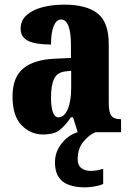

<svg xmlns="http://www.w3.org/2000/svg" viewBox="-20 -570 563 828"><path d="M166 10Q112 10 73 -30Q34 -70 34 -154Q34 -236 80 -274.5Q126 -313 218 -317L286 -320V-374Q286 -486 243 -486Q224 -486 212 -458.5Q200 -431 200 -378Q133 -378 101 -394Q69 -410 69 -446Q69 -482 95 -505Q121 -528 163.5 -539Q206 -550 257 -550Q353 -550 401 -512Q449 -474 449 -380V-126Q449 -86 460 -71Q471 -56 499 -56H502V0H315L295 -64H286Q258 -24 234 -7Q210 10 166 10ZM232 -64Q257 -64 272 -99Q287 -134 287 -191V-265L262 -262Q227 -258 213.5 -230.5Q200 -203 200 -150Q200 -109 208 -86.5Q216 -64 232 -64ZM349 238Q282 238 249.5 212Q217 186 217 130Q217 98 231 71.5Q245 45 267.5 26Q290 7 315 0H392Q366 10 340.5 40Q315 70 315 117Q315 143 331 155Q347 167 372 167Q395 167 425 158V223Q412 230 387 234Q362 238 349 238Z"/></svg>

Font: Noto Serif Armenian ExtraCondensed Black
Style: Regular
Weight: 900
Width: 2
Designer: Monotype Design Team
Foundry: Monotype Imaging Inc.
Version: Version 2.008; ttfautohint (v1.8.4.7-5d5b)